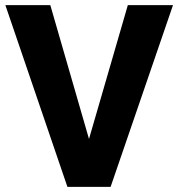

<svg xmlns="http://www.w3.org/2000/svg" viewBox="-20 -731 697 751"><path d="M656.7 -710.9 412.6 0H296.9H243.7L1 -710.9H176.8L328.1 -187.5L480 -710.9Z"/></svg>

Font: Heebo ExtraBold
Style: Regular
Weight: 800
Designer: Oded Ezer
Foundry: Meir Sadan
Version: Version 2.001; ttfautohint (v1.5.14-ce02) -l 8 -r 50 -G 200 